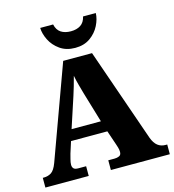

<svg xmlns="http://www.w3.org/2000/svg" viewBox="-133 -1053 1054 1164"><g transform="rotate(-15 394.0 -471.5)"><path d="M7 0V-61H14Q40 -61 60.5 -74Q81 -87 97 -130L310 -714H491L695 -128Q708 -93 728.5 -77Q749 -61 777 -61H788V0H418V-61H458Q474 -61 487 -67Q500 -73 500 -92Q500 -106 495.5 -120.5Q491 -135 489 -141L458 -232H230L207 -160Q204 -148 198.5 -127.5Q193 -107 193 -93Q193 -78 201 -69.5Q209 -61 230 -61H279V0ZM252 -301H436L379 -492Q372 -518 363.5 -547.5Q355 -577 349 -610Q341 -578 332 -548.5Q323 -519 315 -493ZM402 -771Q346 -771 307 -798.5Q268 -826 248 -866Q228 -906 227 -943H308Q316 -907 340.5 -891Q365 -875 402 -875Q439 -875 463.5 -891Q488 -907 496 -943H576Q575 -906 555 -866Q535 -826 496.5 -798.5Q458 -771 402 -771Z"/></g></svg>

Font: Noto Serif Tamil Black
Style: Regular
Weight: 900
Designer: Indian Type Foundry, Tom Grace, and the Monotype Design Team
Foundry: Monotype Imaging Inc.
Version: Version 2.004; ttfautohint (v1.8.4.7-5d5b)